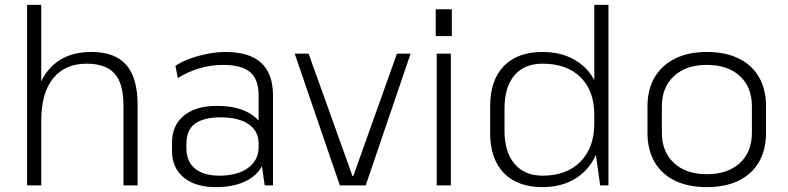

<svg xmlns="http://www.w3.org/2000/svg" viewBox="-20 -760 3230 787"><path d="M486 -330Q486 -418 449.5 -458.5Q413 -499 335 -499Q246 -499 197.5 -438.5Q149 -378 149 -265L117 -201L118 -265Q118 -401 179.5 -474Q241 -547 355 -547Q451 -547 497.5 -494Q544 -441 544 -330V0H486ZM91 -740H149V-356V0H91Z M1040 -173V-369Q1040 -435 1005 -464.5Q970 -494 894 -494Q845 -494 797.5 -480Q750 -466 709 -440L699 -490Q724 -507 758.5 -519.5Q793 -532 831 -539.5Q869 -547 904 -547Q1002 -547 1050.5 -502.5Q1099 -458 1099 -369V0H1065ZM864 7Q781 7 733 -32.5Q685 -72 685 -143V-175Q685 -246 733.5 -286Q782 -326 869 -326Q961 -326 1015 -288Q1069 -250 1069 -180V-146Q1069 -74 1014 -33.5Q959 7 864 7ZM879 -40Q953 -40 996.5 -71.5Q1040 -103 1040 -156V-172Q1040 -223 999 -251Q958 -279 884 -279Q817 -279 780.5 -254Q744 -229 744 -167V-153Q744 -98 779.5 -69Q815 -40 879 -40Z M1188 -540H1245L1425 -38H1428L1607 -540H1663L1479 0H1373Z M1828 -540V0H1770V-540ZM1832 -722V-612H1766V-722Z M2204 7Q2101 7 2045 -51Q1989 -109 1989 -216V-324Q1989 -431 2045 -489Q2101 -547 2204 -547Q2277 -547 2331.5 -517Q2386 -487 2416 -432Q2446 -377 2446 -301V-245Q2446 -168 2416 -111.5Q2386 -55 2331.5 -24Q2277 7 2204 7ZM2204 -40Q2303 -40 2359.5 -97.5Q2416 -155 2416 -254V-289Q2416 -388 2359.5 -443.5Q2303 -499 2204 -499Q2129 -499 2088.5 -451Q2048 -403 2048 -315V-223Q2048 -137 2089 -88.5Q2130 -40 2204 -40ZM2416 -173V-740H2474V0H2440Z M2877 7Q2801 7 2746.5 -19.5Q2692 -46 2663 -96Q2634 -146 2634 -216V-324Q2634 -394 2663.5 -443.5Q2693 -493 2747.5 -520Q2802 -547 2877 -547Q2953 -547 3007.5 -520.5Q3062 -494 3091 -444Q3120 -394 3120 -324V-216Q3120 -146 3091 -96Q3062 -46 3007.5 -19.5Q2953 7 2877 7ZM2877 -46Q2963 -46 3012.5 -91.5Q3062 -137 3062 -216V-324Q3062 -403 3012.5 -448.5Q2963 -494 2877 -494Q2792 -494 2742.5 -448Q2693 -402 2693 -324V-216Q2693 -138 2742.5 -92Q2792 -46 2877 -46Z"/></svg>

Font: Pathway Extreme 8pt Thin 12pt Thin
Style: Regular
Weight: 250
Version: Version 1.001;gftools[0.9.26]